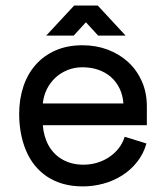

<svg xmlns="http://www.w3.org/2000/svg" viewBox="-20 -660 584 689"><path d="M427.5 -169.2Q419.9 -145.3 404.9 -126.6Q389.9 -108 370.1 -95.2Q350.2 -82.3 327 -75.6Q303.8 -69 279.4 -69Q257.4 -69 238.3 -73.9Q219.1 -78.9 203.4 -88Q187.6 -97 175.2 -109.9Q162.8 -122.7 154.1 -138.4Q145.4 -154.2 140.3 -172.5Q135.1 -190.8 133.7 -210.8H507V-278.1Q507 -327.5 489.2 -367.9Q471.4 -408.2 440.1 -437.1Q408.8 -465.9 366.8 -481.8Q324.8 -497.6 276 -497.6Q221.4 -497.6 179 -478.9Q136.6 -460.2 107.7 -427.2Q78.7 -394.3 63.8 -349.2Q48.8 -304.1 48.8 -251Q48.8 -215.1 55 -181.9Q61.2 -148.7 73.4 -119.7Q85.6 -90.7 104.4 -67.1Q123.3 -43.5 148.7 -26.4Q174.1 -9.4 206.3 -0.2Q238.5 8.9 277.5 8.9Q315.1 8.9 351.4 -1.1Q387.8 -11.1 418.4 -30.5Q449 -49.9 471.9 -78.7Q494.9 -107.5 505.5 -145.1ZM133.7 -288.7Q136.2 -315.1 147.5 -338.6Q158.8 -362.1 177.4 -379.8Q195.9 -397.6 221.1 -408.1Q246.2 -418.6 276 -418.6Q306.2 -418.6 332.1 -409.8Q358 -401 377.4 -384.3Q396.7 -367.6 408.7 -343.3Q420.7 -319.1 422.9 -288.7ZM332.3 -532.2H430.8L330.8 -640.1H246.1L145.8 -532.2H244.3L288.3 -580.1Z"/></svg>

Font: SaysetthaMai Thin
Style: Regular
Weight: 100
Designer: John M. Durdin
Foundry: Lao Script for Windows
Version: Version 1.101